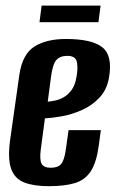

<svg xmlns="http://www.w3.org/2000/svg" viewBox="-20 -638 404 670"><path d="M149.7 11.7Q99.2 11.7 65.7 -0.8Q32.2 -13.3 19.2 -48.1Q6.3 -83 15.3 -149.6L47.5 -376.8Q58.2 -449.2 100.2 -475.6Q142.2 -502 210 -502Q299.7 -502 336.5 -473.4Q373.3 -444.8 360.7 -369Q353.5 -325 327 -297.2Q300.6 -269.3 265.4 -253.8Q230.1 -238.3 195.3 -232.1Q160.5 -226 136.8 -225L122.5 -118Q117.6 -81.5 124.9 -67Q132.2 -52.6 157.5 -52.6Q181.7 -52.6 193 -65.3Q204.2 -78.1 209.5 -114.5L219.2 -183.9H331.9L324.9 -131.9Q317.2 -72.7 297.6 -41.7Q278 -10.6 242.3 0.6Q206.6 11.7 149.7 11.7ZM146.6 -283.1Q157.6 -284.1 172.7 -287.2Q187.8 -290.3 202.9 -299Q218 -307.7 230.1 -324.4Q242.2 -341.1 246.8 -369Q252.6 -398.4 248.5 -420.7Q244.4 -443.1 215.1 -443.1Q189.5 -443.1 176.4 -428.3Q163.4 -413.5 157.5 -366ZM117.8 -560.5 125.2 -618.4H331L323.5 -560.5Z"/></svg>

Font: Alumni Sans Thin
Style: Italic
Weight: 100
Italic angle: -8°
Designer: Robert E. Leuschke
Foundry: Robert E. Leuschke
Version: Version 1.016